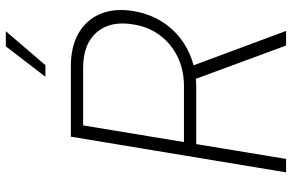

<svg xmlns="http://www.w3.org/2000/svg" viewBox="-189 -798 987 649"><g transform="rotate(-90 304.5 -473.5)"><path d="M46.4 0 167 -727.5H404.8Q472.2 -727.5 517.6 -700.9Q563 -674.3 582.5 -626.5Q602.1 -578.6 591.3 -514.6Q580.6 -451.7 545.2 -404.1Q509.8 -356.4 455.3 -330.1Q400.9 -303.7 334 -303.7H121.1L128.4 -345.2H338.4Q392.6 -345.2 436.5 -366.5Q480.5 -387.7 509.3 -426Q538.1 -464.4 546.4 -515.6Q559.6 -593.8 520 -639.9Q480.5 -686 399.4 -686H205.1L91.8 0ZM475.1 0 353.5 -329.6H401.9L524.4 0ZM369.6 -813.5 472.2 -947.3H523.4L408.7 -813.5Z"/></g></svg>

Font: Inter 24pt ExtraLight
Style: Italic
Weight: 250
Italic angle: -9.3988°
Version: Version 4.001;git-66647c0bb